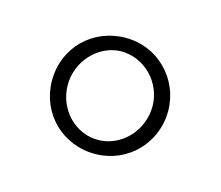

<svg xmlns="http://www.w3.org/2000/svg" viewBox="-62 -761 525 457"><g transform="rotate(20 200.0 -533.0)"><path d="M304 -534C304 -474 257 -424 200 -424C143 -424 96 -473 96 -533C96 -592 143 -642 198 -642C256 -642 304 -593 304 -534ZM343 -533C343 -612 280 -676 202 -676C120 -676 57 -614 57 -534C57 -453 119 -390 200 -390C280 -390 343 -453 343 -533Z"/></g></svg>

Font: XITS Math
Style: Regular
Weight: 400
Designer: MicroPress Inc., with final additions and corrections provided by Coen Hoffman, Elsevier (retired)
Version: Version 1.302